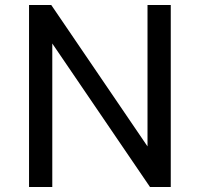

<svg xmlns="http://www.w3.org/2000/svg" viewBox="-20 -743 794 763"><path d="M566.2 -723H658.6V0H576L187.8 -570.1V0H95.4V-723H183.8L566.2 -161.2Z"/></svg>

Font: Public Sans Thin
Style: Regular
Weight: 100
Designer: The Public Sans project authors (U.S. Web Design System). Libre Franklin designed by Pablo Impallari and Rodrigo Fuenzal
Version: Version 1.008